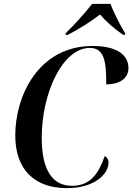

<svg xmlns="http://www.w3.org/2000/svg" viewBox="-20 -964 685 994"><path d="M320 -792 319 -784H332C390 -814 456 -856 498 -889C526 -856 566 -819 617 -784H627L628 -792C605 -828 567 -902 552 -944H457C421 -897 364 -835 320 -792ZM326 10C471 10 542 -64 542 -123C542 -138 533 -151 522 -156C491 -66 448 -2 353 -2C252 -2 196 -83 196 -250C196 -485 305 -716 445 -716C524 -716 530 -636 530 -527C596 -527 645 -556 645 -612C645 -680 584 -726 460 -726C178 -726 59 -466 59 -263C59 -86 159 10 326 10Z"/></svg>

Font: Noto Serif Display SemiCondensed SemiBold
Style: Italic
Weight: 600
Width: 4
Italic angle: -12°
Designer: Monotype Design Team
Foundry: Monotype Imaging Inc.
Version: Version 2.009